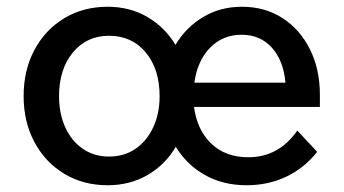

<svg xmlns="http://www.w3.org/2000/svg" viewBox="-20 -533 1018 569"><path d="M50 -248Q50 -325 82 -385Q114 -445 170.5 -479Q227 -513 299 -513Q365 -513 417 -482.5Q469 -452 500 -400Q531 -452 582 -482.5Q633 -513 697 -513Q765 -513 817 -479.5Q869 -446 898.5 -387Q928 -328 928 -252V-216H555Q564 -148 606 -107.5Q648 -67 716 -67Q806 -67 861 -146L920 -83Q881 -34 827.5 -9Q774 16 711 16Q641 16 587 -14.5Q533 -45 501 -98Q470 -45 417.5 -14.5Q365 16 299 16Q227 16 170.5 -18Q114 -52 82 -112Q50 -172 50 -248ZM696 -430Q640 -430 602.5 -391.5Q565 -353 556 -288H826Q820 -354 785.5 -392Q751 -430 696 -430ZM155 -248Q155 -196 173.5 -155.5Q192 -115 225.5 -92Q259 -69 303 -69Q348 -69 381.5 -92Q415 -115 434 -155.5Q453 -196 453 -248Q453 -328 412 -377.5Q371 -427 303 -427Q237 -427 196 -377.5Q155 -328 155 -248Z"/></svg>

Font: Wix Madefor Text Medium
Style: Regular
Weight: 500
Designer: Dalton Maag Ltd
Foundry: Dalton Maag Ltd
Version: Version 3.100